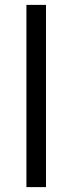

<svg xmlns="http://www.w3.org/2000/svg" viewBox="-20 -765 296 785"><path d="M88 -745H168V0H88Z"/></svg>

Font: Evergrow Sans 
Style: Regular
Weight: 400
Foundry: 10Web
Version: Version 1.000